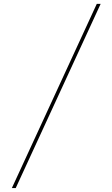

<svg xmlns="http://www.w3.org/2000/svg" viewBox="-20 -800 568 970"><path d="M40 150 469 -780.5H488.5L59.5 150Z"/></svg>

Font: Bodoni Moda 11pt SemiBold
Style: Regular
Weight: 600
Designer: Owen Earl
Foundry: indestructible type
Version: Version 2.004